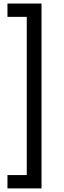

<svg xmlns="http://www.w3.org/2000/svg" viewBox="-20 -1133 355 1068"><path d="M128.9 -159.2Q128.9 -378.9 128.9 -1039.1Q101.6 -1039.1 21.5 -1039.1Q21.5 -1043.9 21.5 -1057.6Q21.5 -1071.3 21.5 -1113.3Q68.4 -1113.3 210.9 -1113.3Q210.9 -856.4 210.9 -85Q163.1 -85 21.5 -85Q21.5 -103.5 21.5 -159.2Q47.9 -159.2 128.9 -159.2Z"/></svg>

Font: Das Gitter
Style: Book
Weight: 400
Version: Version 006.000